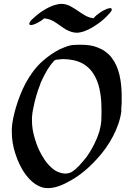

<svg xmlns="http://www.w3.org/2000/svg" viewBox="-20 -966 707 991"><path d="M608 -483C606 -545 597 -614 558 -666C540 -691 513 -710 484 -721C457 -732 427 -735 397 -735C385 -735 373 -735 362 -734C340 -734 315 -723 294 -714C293 -714 292 -713 291 -713C257 -696 226 -674 198 -649C163 -618 135 -578 112 -536C91 -496 75 -454 62 -411C52 -375 42 -337 41 -299V-285C41 -248 47 -209 59 -174C71 -135 89 -96 114 -63C136 -34 165 -8 201 2C210 4 219 5 228 5C266 5 305 -12 337 -30C390 -58 438 -99 478 -143C512 -179 541 -220 564 -264C584 -303 600 -345 606 -389V-407C607 -418 608 -427 608 -436ZM504 -390C504 -375 503 -360 503 -345C502 -326 498 -307 493 -288C489 -276 485 -264 480 -252C466 -218 448 -186 427 -156C416 -142 404 -128 392 -115L389 -111L379 -102C376 -98 372 -95 369 -92C365 -90 362 -86 358 -84L353 -80C352 -80 351 -79 350 -78C348 -77 346 -76 344 -76L340 -74C338 -74 336 -73 334 -72C328 -71 322 -70 316 -70C299 -71 283 -76 268 -84C237 -103 213 -134 195 -166C174 -202 160 -243 151 -285L148 -302C146 -316 145 -330 145 -345V-360C146 -378 149 -396 153 -413C161 -454 173 -494 188 -532C188 -533 189 -534 189 -536C203 -568 219 -600 240 -629L258 -651L263 -655C264 -656 266 -657 267 -657C272 -658 277 -659 282 -659C291 -660 300 -661 309 -661C344 -660 380 -654 410 -636C465 -604 489 -543 498 -483C503 -452 504 -421 504 -390ZM556 -921C555 -923 552 -924 549 -924C544 -924 537 -922 534 -921C521 -916 507 -909 495 -900C483 -892 472 -883 463 -872C446 -873 430 -880 416 -888C394 -901 374 -917 352 -929C335 -940 316 -946 297 -946C291 -946 285 -945 279 -944C257 -940 236 -931 217 -920C192 -906 169 -888 149 -869C142 -863 133 -854 131 -844C131 -838 135 -837 139 -837H144C156 -839 168 -845 179 -851C189 -857 199 -863 208 -871C227 -870 242 -864 257 -856C279 -843 298 -827 320 -814C338 -804 357 -797 377 -797C383 -797 388 -798 394 -799C424 -805 451 -820 476 -837C503 -854 527 -876 548 -900C550 -903 557 -911 557 -917C557 -918 557 -920 556 -921Z"/></svg>

Font: Petaluma Script
Style: Regular
Weight: 400
Designer: Daniel Spreadbury
Foundry: Steinberg Media Technologies GmbH
Version: Version 1.10